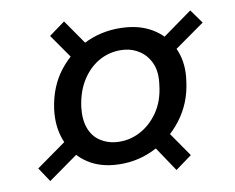

<svg xmlns="http://www.w3.org/2000/svg" viewBox="-38 -545 604 494"><g transform="rotate(-5 263.5 -298.0)"><path d="M240 -122Q196 -122 163.5 -142.5Q131 -163 114 -198.5Q97 -234 99 -279Q102 -337 130 -380Q158 -423 203 -447.5Q248 -472 303 -472Q346 -472 379 -453Q412 -434 429.5 -399.5Q447 -365 444 -320Q442 -264 413.5 -219Q385 -174 339.5 -148Q294 -122 240 -122ZM73 -95 45 -130 139 -210 167 -175ZM399 -95 337 -172 375 -207 439 -130ZM250 -180Q283 -180 310.5 -197Q338 -214 355.5 -244.5Q373 -275 374 -316Q376 -350 364.5 -371.5Q353 -393 333.5 -404Q314 -415 292 -415Q259 -415 232 -398.5Q205 -382 188 -351Q171 -320 169 -278Q168 -245 178.5 -223Q189 -201 208.5 -190.5Q228 -180 250 -180ZM171 -388 105 -467 144 -501 209 -423ZM402 -385 378 -422 470 -501 499 -467Z"/></g></svg>

Font: DM Sans Light
Style: Italic
Weight: 300
Italic angle: -10°
Designer: Colophon Foundry, Jonny Pinhorn
Foundry: Colophon Foundry
Version: Version 4.004;gftools[0.9.30]